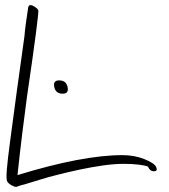

<svg xmlns="http://www.w3.org/2000/svg" viewBox="-20 -687 660 750"><path d="M42.9 43Q35.9 43 23.8 36Q11.7 29 7.8 21Q3.8 12 6.7 -25Q9.7 -62 19.6 -136Q29.5 -210 45.3 -328L75.7 -547Q77.1 -567 80.8 -594Q84.6 -621 90.1 -658Q92 -667 99 -667Q106 -667 116 -660.5Q126 -654 129.6 -647Q131.5 -643 120.5 -558.5Q109.6 -474 85.1 -307Q76.7 -244 67.2 -168Q57.8 -92 48.3 -3Q302.3 -81 458.3 -81Q505.3 -81 543.9 -65.5Q582.5 -50 589.9 -35Q597.8 -18 580.8 -18Q566.8 -18 559.4 -33L558.7 -36Q546.5 -41 520.8 -44Q495.1 -47 464.1 -47Q426.1 -47 381.1 -40.5Q336.1 -34 291.3 -24.5Q246.5 -15 207.8 -5Q169.9 4 137.3 14.5Q104.8 25 76.6 33Q59.5 37 52.2 40Q44.9 43 42.9 43ZM225 -321Q198 -321 192.2 -346Q186 -373 211 -373Q238 -373 243.8 -348Q250 -321 225 -321Z"/></svg>

Font: Oooh Baby
Style: Normal
Weight: 400
Designer: Robert E. Leuschke
Foundry: Robert E. Leuschke
Version: Version 1.011; ttfautohint (v1.8.3)